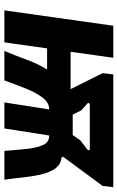

<svg xmlns="http://www.w3.org/2000/svg" viewBox="154 -704 550 899"><g transform="rotate(90 429.5 -255.0)"><path d="M29 0 101 -510H251L223 -310H398L323 -460L329 -510H857L851 -460L719 -281Q710 -269 721 -267Q753 -263 771 -236Q789 -209 798 -169Q807 -129 811.5 -84.5Q816 -40 822 0H687Q683 -55 678 -102.5Q673 -150 660 -180Q647 -210 615 -210L582 0H460L493 -210Q462 -210 438.5 -180Q415 -150 396 -102.5Q377 -55 357 0H219Q239 -47 259 -102Q279 -157 306 -200H207L179 0ZM517 -320H613L638 -356L679 -387Q684 -391 684 -395.5Q684 -400 678 -400H470Q466 -400 463.5 -396Q461 -392 465 -389L498 -359Z"/></g></svg>

Font: Finlandica
Style: Bold Italic
Weight: 700
Italic angle: -8°
Designer: Niklas Ekholm, Juho Hiilivirta, Jaakko Suomalainen
Foundry: Helsinki Type Studio
Version: Version 1.064; ttfautohint (v1.8.4.7-5d5b)